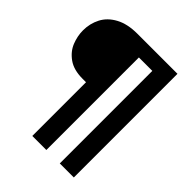

<svg xmlns="http://www.w3.org/2000/svg" viewBox="-238 -873 1112 1112"><g transform="rotate(45 317.5 -317.5)"><path d="M193 -333Q120 -333 76 -364.5Q32 -396 14 -441.5Q-4 -487 -4 -533Q-4 -589 20.5 -636.5Q45 -684 98.5 -713Q152 -742 233 -742H561V107H446V-651H336V107H221V-333Z"/></g></svg>

Font: TypoPRO Montserrat Alternates
Style: Regular
Weight: 600
Designer: Julieta Ulanovsky
Foundry: Julieta Ulanovsky
Version: Version 6.001